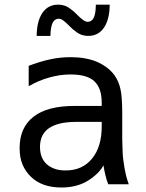

<svg xmlns="http://www.w3.org/2000/svg" viewBox="-20 -812 642 846"><path d="M141.6 -653.8Q142.1 -718.8 167 -755.4Q191.9 -791.5 235.8 -791.5Q254.4 -791.5 271 -784.7Q286.6 -777.3 304.7 -761.7L332.5 -734.9Q343.3 -725.6 351.1 -720.7Q358.9 -715.8 365.7 -715.8Q384.3 -715.8 393.1 -733.9Q401.9 -752.4 402.3 -791.5H463.4Q462.9 -726.6 438 -689.9Q413.1 -653.8 369.1 -653.8Q350.6 -653.8 334 -660.6Q318.4 -668 300.3 -683.6L272.5 -710.4Q266.1 -716.3 261.5 -719.7Q256.8 -723.1 253.9 -725.1Q246.6 -729.5 239.3 -729.5Q220.7 -729.5 211.9 -711.4Q203.1 -693.4 202.1 -653.8ZM250.5 14.2Q165 14.2 116.2 -33.2Q92.8 -55.7 79.6 -86.2Q66.4 -116.7 66.4 -159.7Q66.4 -250 127.9 -297.9Q188.5 -345.2 307.6 -345.2H428.2V-359.4Q428.2 -424.3 395 -454.6Q362.8 -483.9 291 -483.9Q244.6 -483.9 197.8 -470.7Q149.9 -457.5 106.4 -432.1V-522Q127 -529.8 151.9 -537.6Q176.8 -545.4 202.1 -550.8Q245.6 -560.1 291.5 -560.1Q358.4 -560.1 407.2 -539.6Q429.7 -529.8 450 -514.9Q470.2 -500 484.4 -480.5Q494.6 -466.3 501 -450.7Q507.3 -435.1 510.7 -419.9Q518.6 -385.3 518.6 -312V-200.2Q519.5 -171.9 520 -150.4Q520.5 -128.9 522.9 -110.4Q525.4 -89.8 528.6 -71.8Q531.7 -53.7 534.2 -44.4Q537.6 -29.3 542 -15.9Q546.4 -2.4 547.4 0H457Q450.7 -14.6 443.8 -42.5Q441.4 -53.2 439.2 -64.2Q437 -75.2 436 -83Q421.9 -58.6 399.7 -39.6Q377.4 -20.5 356 -9.3Q310.5 14.2 250.5 14.2ZM269 -61Q342.8 -61 385.3 -112.8Q428.2 -165 428.2 -254.9V-274.9H314.5Q236.8 -274.9 196.3 -247.6Q156.2 -220.2 156.2 -164.6Q156.2 -115.7 186 -88.4Q200.2 -75.7 220.5 -68.4Q240.7 -61 269 -61Z"/></svg>

Font: Vazir Code Hack
Style: Code-Hack
Weight: 400
Foundry: DejaVu fonts team - Redesigned by Saber Rastikerdar
Version: Version 1.1.2